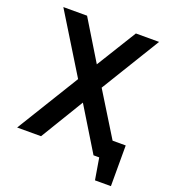

<svg xmlns="http://www.w3.org/2000/svg" viewBox="-148 -808 925 1042"><g transform="rotate(20 314.5 -287.5)"><path d="M489 -110V0H500L521 125H613V-110ZM315 -470 175 -700H38L247 -360L26 0H164L315 -249L467 0H605L383 -360L591 -700H457Z"/></g></svg>

Font: Advent Pro
Style: Regular
Weight: 400
Designer: VivaRado, Andreas Kalpakidis
Foundry: VivaRado, Andreas Kalpakidis
Version: Version 3.000